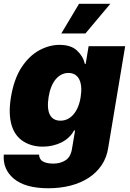

<svg xmlns="http://www.w3.org/2000/svg" viewBox="-26 -793 695 1029"><path d="M-5.7 35.5H183.2Q184.7 62.1 205.1 73Q225.5 83.8 259.9 83.8Q298.3 83.8 326.3 65.3Q354.4 46.9 360.8 -1.4L376.4 -93.8H370.7Q359.7 -73.2 342.5 -57Q325.3 -40.8 303.4 -29.8Q281.6 -18.8 256.2 -13Q230.8 -7.1 203.1 -7.1Q144.9 -7.1 100.9 -34.1Q78.8 -47.6 62.5 -68.9Q46.2 -90.2 36.9 -119.7Q27.7 -149.1 26.3 -187.3Q24.9 -225.5 32.7 -272.7Q49.4 -371.4 90.2 -433.2Q131.4 -495 185 -523.8Q239 -552.6 292.6 -552.6Q354 -552.6 386.4 -522.4Q403.4 -506.4 413.7 -489Q424 -471.6 429 -450.3H433.2L448.9 -545.5H644.9L554 -1.4Q546.2 50.8 519.2 91.3Q492.2 131.7 450.1 159.4Q408 187.1 352.8 201.5Q297.6 215.9 233 215.9Q110.1 215.9 48.7 165.1Q-12.1 114.3 -5.7 35.5ZM298.3 -146.3Q318.5 -146.3 336.1 -154.8Q353.7 -163.4 367.7 -179.7Q381.7 -196 391.7 -219.5Q401.6 -242.9 406.2 -272.7Q411.2 -303.3 409.1 -327.2Q407 -351.2 398.6 -367.7Q390.3 -384.2 375.7 -393.1Q361.2 -402 340.9 -402Q320.7 -402 303.3 -393.1Q285.9 -384.2 272.2 -367.7Q258.5 -351.2 248.9 -327.2Q239.3 -303.3 234.4 -272.7Q224.8 -210.6 241.1 -178.4Q257.5 -146.3 298.3 -146.3ZM302.6 -613.6 397.7 -772.7H565.3L431.8 -613.6Z"/></svg>

Font: Inter P Black
Style: Italic
Weight: 900
Italic angle: -9.40001°
Designer: Rasmus Andersson
Foundry: rsms
Version: Version 3.018;git-588b23468